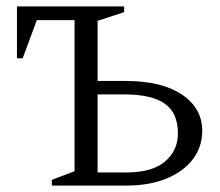

<svg xmlns="http://www.w3.org/2000/svg" viewBox="-20 -580 686 600"><path d="M373 0H142V-18L213 -45V-517H95L51 -398H33V-560H368V-542L285 -515V-327H373Q485 -327 548.5 -284.5Q612 -242 612 -171Q612 -122 583.5 -83.5Q555 -45 501.5 -22.5Q448 0 373 0ZM368 -285H285V-41H373Q456 -41 496 -75.5Q536 -110 536 -163Q536 -227 495 -256Q454 -285 368 -285Z"/></svg>

Font: Spectral SC Light
Style: Regular
Weight: 300
Designer: Jean-Baptiste Levee
Foundry: Production Type
Version: Version 2.001